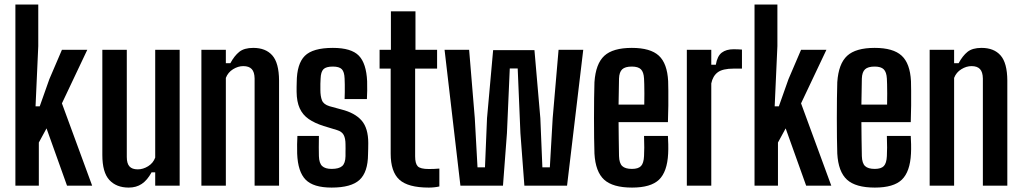

<svg xmlns="http://www.w3.org/2000/svg" viewBox="-20 -820 4514 848"><path d="M48 0V-800H149V-616.5L137 -350.5H155.5L198 -470.5L253.5 -600H365.5L253.5 -363.5L387 0H276L185.5 -253L151.5 -190.5V0Z M548.5 8.5Q494 8.5 463 -25Q432 -58.5 432 -135.5V-600H540V-126.5Q540 -98 551.8 -85Q563.5 -72 588.5 -72Q612 -72 634.2 -85.8Q656.5 -99.5 665.5 -124V-600H773.5V0H665.5V-59H649.5Q630.5 -24 606.2 -7.8Q582 8.5 548.5 8.5Z M869.5 0V-600H977.5V-541H997.5Q1015 -573.5 1036.8 -591Q1058.5 -608.5 1098.5 -608.5Q1153.5 -608.5 1182.8 -575.2Q1212 -542 1212.5 -464.5V0H1104.5V-473.5Q1104 -502 1091.8 -515Q1079.5 -528 1054.5 -528Q1031.5 -528 1009.2 -514.2Q987 -500.5 977.5 -476V0Z M1444.5 8.5Q1364 8.5 1329.8 -26.5Q1295.5 -61.5 1292.5 -141.5Q1292 -159.5 1292.2 -182.5Q1292.5 -205.5 1293.5 -219.5H1388.5Q1388 -191.5 1388 -168.8Q1388 -146 1388.5 -130.5Q1389.5 -99 1403 -86.5Q1416.5 -74 1444.5 -74Q1477 -74 1491.2 -86.5Q1505.5 -99 1506 -130.5Q1506 -144 1506 -150.8Q1506 -157.5 1506.2 -163.8Q1506.5 -170 1506 -182.5Q1506 -208.5 1498 -223.8Q1490 -239 1468.5 -245.5L1409.5 -263.5Q1370 -276 1343.5 -294.2Q1317 -312.5 1303.8 -341.5Q1290.5 -370.5 1290 -414.5Q1290 -425.5 1290 -435.5Q1290 -445.5 1290.5 -456.5Q1291 -538 1326.2 -573.2Q1361.5 -608.5 1450 -608.5Q1531.5 -608.5 1564.8 -574.2Q1598 -540 1601.5 -461Q1602 -443 1601.8 -419.8Q1601.5 -396.5 1600.5 -382.5H1502Q1502.5 -395 1502.8 -412.5Q1503 -430 1502.8 -446.5Q1502.5 -463 1502 -473Q1501 -502.5 1489.8 -514.2Q1478.5 -526 1450 -526Q1420 -526 1408.5 -514.2Q1397 -502.5 1396 -473Q1395.5 -458.5 1395 -449.8Q1394.5 -441 1395 -423Q1395 -395 1402 -377Q1409 -359 1435 -351L1488 -336.5Q1547.5 -321.5 1577 -287.8Q1606.5 -254 1606.5 -188Q1606.5 -176.5 1606.2 -163.5Q1606 -150.5 1605.5 -138.5Q1605 -60 1568.2 -25.8Q1531.5 8.5 1444.5 8.5Z M1874 8.5Q1782 8.5 1743.8 -26.5Q1705.5 -61.5 1705.5 -141.5V-517H1656.5V-600H1706.5V-770H1815V-600H1910.5V-517H1813.5V-129.5Q1813.5 -98 1824.8 -85.8Q1836 -73.5 1874.5 -73.5Q1887.5 -73.5 1897.5 -74Q1907.5 -74.5 1920.5 -75.5V3.5Q1910 6 1898.2 7.2Q1886.5 8.5 1874 8.5Z M2013.5 0 1943.5 -600H2052L2077 -298L2089 -81H2122L2131 -298L2158 -598.5H2340.5L2366.5 -298L2375.5 -81H2408.5L2421 -298L2447 -600H2556L2484.5 0H2296L2278.5 -232L2266.5 -517.5H2231.5L2219 -232L2201.5 0Z M2771.5 8.5Q2686.5 8.5 2648.2 -26.5Q2610 -61.5 2605.5 -141.5Q2604.5 -170 2604 -211.2Q2603.5 -252.5 2603.5 -297.8Q2603.5 -343 2604 -385Q2604.5 -427 2605.5 -457Q2611 -538.5 2649 -573.5Q2687 -608.5 2770.5 -608.5Q2852.5 -608.5 2889.8 -574.2Q2927 -540 2931 -461.5Q2931.5 -448 2931.8 -419.2Q2932 -390.5 2931.8 -353.8Q2931.5 -317 2930 -280.5H2712Q2712 -244 2712.8 -206.8Q2713.5 -169.5 2714 -130.5Q2715 -99 2728.2 -86.5Q2741.5 -74 2771 -74Q2799 -74 2811 -86.5Q2823 -99 2824.5 -130.5Q2825.5 -145.5 2825.5 -168.5Q2825.5 -191.5 2824.5 -219.5H2930Q2931 -206 2931.5 -182.8Q2932 -159.5 2931 -141.5Q2927 -61.5 2890.8 -26.5Q2854.5 8.5 2771.5 8.5ZM2712 -358H2825.5Q2826 -382.5 2826 -406Q2826 -429.5 2825.5 -447.2Q2825 -465 2824.5 -473Q2823 -501.5 2810.8 -513.8Q2798.5 -526 2770.5 -526Q2741 -526 2728 -513.8Q2715 -501.5 2714 -473Q2713.5 -442.5 2713 -414Q2712.5 -385.5 2712 -358Z M3013.5 0V-600H3121.5V-534H3141.5Q3148 -572.5 3167.8 -587.5Q3187.5 -602.5 3220 -602.5Q3230.5 -602.5 3240.8 -602Q3251 -601.5 3257 -601V-517H3221Q3171.5 -517 3149.8 -500.5Q3128 -484 3121.5 -451.5V0Z M3312.5 0V-800H3413.5V-616.5L3401.5 -350.5H3420L3462.5 -470.5L3518 -600H3630L3518 -363.5L3651.5 0H3540.5L3450 -253L3416 -190.5V0Z M3844 8.5Q3759 8.5 3720.8 -26.5Q3682.5 -61.5 3678 -141.5Q3677 -170 3676.5 -211.2Q3676 -252.5 3676 -297.8Q3676 -343 3676.5 -385Q3677 -427 3678 -457Q3683.5 -538.5 3721.5 -573.5Q3759.5 -608.5 3843 -608.5Q3925 -608.5 3962.2 -574.2Q3999.5 -540 4003.5 -461.5Q4004 -448 4004.2 -419.2Q4004.5 -390.5 4004.2 -353.8Q4004 -317 4002.5 -280.5H3784.5Q3784.5 -244 3785.2 -206.8Q3786 -169.5 3786.5 -130.5Q3787.5 -99 3800.8 -86.5Q3814 -74 3843.5 -74Q3871.5 -74 3883.5 -86.5Q3895.5 -99 3897 -130.5Q3898 -145.5 3898 -168.5Q3898 -191.5 3897 -219.5H4002.5Q4003.5 -206 4004 -182.8Q4004.5 -159.5 4003.5 -141.5Q3999.5 -61.5 3963.2 -26.5Q3927 8.5 3844 8.5ZM3784.5 -358H3898Q3898.5 -382.5 3898.5 -406Q3898.5 -429.5 3898 -447.2Q3897.5 -465 3897 -473Q3895.5 -501.5 3883.2 -513.8Q3871 -526 3843 -526Q3813.5 -526 3800.5 -513.8Q3787.5 -501.5 3786.5 -473Q3786 -442.5 3785.5 -414Q3785 -385.5 3784.5 -358Z M4086 0V-600H4194V-541H4214Q4231.5 -573.5 4253.2 -591Q4275 -608.5 4315 -608.5Q4370 -608.5 4399.2 -575.2Q4428.5 -542 4429 -464.5V0H4321V-473.5Q4320.5 -502 4308.2 -515Q4296 -528 4271 -528Q4248 -528 4225.8 -514.2Q4203.5 -500.5 4194 -476V0Z"/></svg>

Font: Big Shoulders Display Thin
Style: Bold
Weight: 700
Version: Version 2.002